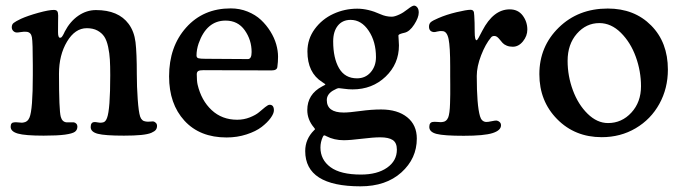

<svg xmlns="http://www.w3.org/2000/svg" viewBox="-20 -471 2411 677"><path d="M95.7 -206.1V-241.2Q95.7 -321.8 92.5 -339.6Q89.4 -357.4 73.7 -358.9Q64.9 -359.9 53.5 -357.9Q42 -356 37.6 -356.4Q30.8 -357.4 26.1 -362.5Q21.5 -367.7 21.5 -375Q21.5 -384.8 28.1 -390.1Q34.7 -395.5 54.2 -404.8Q78.1 -415.5 115 -425.8Q151.9 -436 169.9 -436Q178.7 -436 181.9 -431.4Q185.1 -426.8 185.1 -416Q185.1 -405.8 184.8 -391.6Q184.6 -377.4 184.6 -357.9Q184.6 -337.9 191.4 -337.9Q193.8 -337.9 195.6 -338.9Q197.3 -339.8 199 -342.3Q200.7 -344.7 201.9 -346.7Q203.1 -348.6 205.3 -353Q207.5 -357.4 208.5 -359.9Q227.1 -395.5 256.1 -415.5Q285.2 -435.5 318.4 -435.5Q397.5 -435.5 433.6 -386.7Q453.1 -360.4 457.8 -322.5Q462.4 -284.7 462.4 -209Q462.4 -165.5 465.6 -120.8Q468.8 -76.2 474.1 -60.1Q479.5 -43.9 494.6 -42.5Q500 -41.5 508.3 -42.2Q516.6 -43 520 -43Q525.4 -42 529.5 -37.8Q533.7 -33.7 533.7 -27.3Q533.7 -19 529.5 -13.4Q525.4 -7.8 513.7 -2.7Q502 2.4 477.8 4.9Q453.6 7.3 417 7.3Q349.6 7.3 324.7 0.7Q299.8 -5.9 299.8 -22.9Q299.8 -40 312.5 -40.5Q316.4 -41 325.2 -39.3Q334 -37.6 337.9 -38.6Q342.8 -39.1 345.9 -40.3Q349.1 -41.5 352.1 -45.2Q355 -48.8 357.4 -55.2Q368.7 -84.5 368.7 -205.6Q368.7 -238.8 367.4 -260.7Q366.2 -282.7 361.3 -305.7Q356.4 -328.6 347.7 -341.8Q338.9 -355 323.5 -363.3Q308.1 -371.6 286.1 -371.6Q244.6 -371.6 216.3 -324.2Q188 -276.9 188 -210.9Q188 -81.5 194.3 -59.1Q199.2 -41 214.8 -39.6Q220.7 -39.1 228.3 -39.6Q235.8 -40 240.2 -39.6Q245.1 -39.1 249 -34.9Q252.9 -30.8 252.9 -24.9Q252.9 -12.7 244.1 -6.3Q235.4 0 209.2 3.7Q183.1 7.3 133.8 7.3Q68.4 7.3 43 0Q17.6 -7.3 17.6 -23.9Q17.6 -39.1 29.8 -39.6Q34.2 -40.5 45.4 -39.3Q56.6 -38.1 60.5 -38.6Q77.6 -40.5 84 -56.6Q95.7 -84 95.7 -206.1Z M793.5 -441.4Q825.2 -441.4 853 -430.2Q880.9 -418.9 900.1 -400.9Q919.4 -382.8 933.3 -360.4Q947.3 -337.9 953.9 -314.9Q960.4 -292 960.4 -271Q960.4 -252.4 958 -235.4Q957 -222.7 937.5 -222.7L697.8 -223.6Q684.1 -223.6 679 -220.5Q673.8 -217.3 673.8 -209Q673.8 -185.5 676.8 -172.4Q689.9 -116.7 726.3 -82.8Q762.7 -48.8 816.4 -48.8Q839.8 -48.8 860.8 -57.1Q881.8 -65.4 893.3 -75.2Q904.8 -85 915 -93.3Q925.3 -101.6 930.7 -101.6Q945.8 -101.6 945.8 -82Q945.8 -70.8 934.3 -54.9Q922.9 -39.1 902.6 -23.4Q882.3 -7.8 849.4 2.9Q816.4 13.7 778.8 13.7Q684.6 13.7 630.4 -45.4Q576.2 -104.5 576.2 -201.7Q576.2 -306.6 636.5 -374Q696.8 -441.4 793.5 -441.4ZM854 -262.7Q867.2 -262.7 867.2 -287.6Q867.2 -330.1 843 -364.3Q818.8 -398.4 775.4 -398.4Q708.5 -398.4 680.2 -317.4Q672.9 -295.4 672.9 -275.4Q672.9 -267.6 679.7 -265.6Q686.5 -263.7 704.6 -263.7Z M1064 -289.6Q1064 -333.5 1089.8 -368.7Q1115.7 -403.8 1155.5 -422.1Q1195.3 -440.4 1239.7 -440.4Q1278.3 -440.4 1321.3 -420.9Q1340.8 -412.1 1361.3 -412.1Q1371.6 -412.1 1388.2 -419.9Q1401.4 -425.8 1417.5 -438.5Q1433.6 -451.2 1439.9 -451.2Q1446.3 -451.2 1451.4 -444.8Q1456.5 -438.5 1456.5 -426.8Q1456.5 -409.2 1440.4 -384.3Q1424.3 -359.4 1406.2 -355.5Q1386.7 -351.1 1385.3 -347.2Q1384.8 -346.7 1384.8 -345.7Q1384.8 -343.3 1385.7 -330.8Q1386.7 -318.4 1386.7 -311Q1386.7 -245.6 1339.6 -200.7Q1292.5 -155.8 1223.1 -155.8Q1208.5 -155.8 1193.4 -158Q1178.2 -160.2 1174.8 -160.2Q1168.9 -160.2 1153.8 -151.4Q1132.3 -138.2 1132.3 -118.2Q1132.3 -74.2 1191.9 -74.2Q1211.4 -74.2 1250.5 -79.6Q1289.6 -85 1323.7 -85Q1381.8 -85 1415.8 -57.6Q1449.7 -30.3 1449.7 17.6Q1449.7 87.9 1395.3 137Q1340.8 186 1251 186Q1056.2 186 1056.2 61.5Q1056.2 19.5 1087.4 -11.7Q1090.8 -14.2 1090.8 -16.1L1086.9 -21.5Q1063.5 -49.3 1063.5 -83Q1063.5 -138.7 1116.2 -166.5Q1127.4 -171.9 1127.4 -173.3Q1127.4 -174.3 1116.2 -181.6Q1064 -214.4 1064 -289.6ZM1238.8 -194.8Q1268.6 -194.8 1287.1 -216.3Q1305.7 -237.8 1305.7 -269.5Q1305.7 -324.2 1280 -362.5Q1254.4 -400.9 1216.3 -400.9Q1187.5 -400.9 1171.1 -380.4Q1154.8 -359.9 1154.8 -325.2Q1154.8 -266.1 1175.5 -230.5Q1196.3 -194.8 1238.8 -194.8ZM1109.9 49.3Q1109.9 92.3 1145.3 118.4Q1180.7 144.5 1252.9 144.5Q1310.1 144.5 1344.7 120.4Q1379.4 96.2 1379.4 56.6Q1379.4 32.2 1364.7 22.7Q1350.1 13.2 1320.8 13.2Q1296.4 13.2 1255.4 18.3Q1214.4 23.4 1191.9 23.4Q1158.2 23.4 1130.9 9.3Q1126 6.3 1123.5 6.3Q1120.6 6.3 1118.2 11.7Q1109.9 29.8 1109.9 49.3Z M1567.4 -201.7V-236.3Q1567.4 -305.7 1561.8 -333Q1556.2 -360.4 1540.5 -361.3Q1531.2 -362.3 1522.2 -359.9Q1513.2 -357.4 1509.3 -357.9Q1492.7 -359.9 1492.7 -377Q1492.7 -387.7 1499.5 -393.3Q1506.3 -398.9 1525.9 -407.2Q1553.7 -419.4 1589.6 -428Q1625.5 -436.5 1639.2 -436.5Q1645 -436.5 1647.7 -433.8Q1650.4 -431.2 1651.1 -427.5Q1651.9 -423.8 1652.3 -415.5Q1653.8 -394 1653.8 -358.9Q1653.8 -329.1 1660.6 -329.1Q1664.1 -329.1 1680.7 -362.8Q1719.7 -438 1777.3 -438Q1806.6 -438 1823 -416.3Q1839.4 -394.5 1839.4 -366.7Q1839.4 -344.2 1824 -325.2Q1808.6 -306.2 1788.1 -306.2Q1775.9 -306.2 1766.6 -310.1Q1757.3 -314 1752.2 -319.6Q1747.1 -325.2 1742.7 -330.8Q1738.3 -336.4 1733.6 -340.3Q1729 -344.2 1723.1 -344.2Q1715.3 -344.2 1711.4 -338.9Q1691.9 -315.9 1676.5 -276.1Q1661.1 -236.3 1661.1 -203.1Q1661.1 -100.1 1672.4 -61.5Q1677.7 -42.5 1693.4 -41Q1699.7 -40.5 1713.1 -43.5Q1726.6 -46.4 1731.4 -45.9Q1737.3 -44.9 1741.9 -40.5Q1746.6 -36.1 1746.6 -29.3Q1746.6 -11.2 1716.8 -1.7Q1687 7.8 1615.2 7.8Q1545.4 7.8 1519.5 1.2Q1493.7 -5.4 1493.7 -23.4Q1493.7 -39.6 1506.3 -41Q1511.2 -42 1522.7 -41Q1534.2 -40 1538.1 -40.5Q1554.2 -41.5 1560.5 -57.1Q1563 -63.5 1564.7 -75.9Q1566.4 -88.4 1566.9 -106.9Q1567.4 -125.5 1567.6 -138.4Q1567.9 -151.4 1567.6 -173.8Q1567.4 -196.3 1567.4 -201.7Z M1881.8 -209.5Q1881.8 -307.1 1950.4 -374Q2019 -440.9 2123 -440.9Q2216.8 -440.9 2275.9 -381.3Q2335 -321.8 2335 -225.6Q2335 -159.2 2304.9 -104.7Q2274.9 -50.3 2221.4 -18.8Q2168 12.7 2101.6 12.7Q2007.3 12.7 1944.6 -50.8Q1881.8 -114.3 1881.8 -209.5ZM2124 -37.1Q2172.4 -37.1 2206.3 -74Q2240.2 -110.8 2240.2 -167Q2240.2 -219.7 2221.9 -270.5Q2203.6 -321.3 2169.2 -355.5Q2134.8 -389.6 2093.3 -389.6Q2046.9 -389.6 2014.2 -352.3Q1981.4 -314.9 1981.4 -256.3Q1981.4 -203.1 2000 -152.8Q2018.6 -102.5 2052 -69.8Q2085.4 -37.1 2124 -37.1Z"/></svg>

Font: Cooper* Medium
Style: Regular
Weight: 500
Designer: Owen Earl
Foundry: indestructible type*
Version: Version 0.001